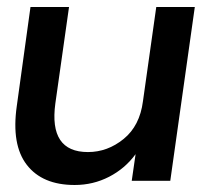

<svg xmlns="http://www.w3.org/2000/svg" viewBox="-20 -516 578 548"><path d="M193 12Q101 12 56.5 -45.5Q12 -103 28 -214L67 -496H177L138 -221Q119 -82 231 -82Q287 -82 333 -119.5Q379 -157 388 -227L426 -496H536L466 0H356L367 -76Q337 -35 291.5 -11.5Q246 12 193 12Z"/></svg>

Font: Host Grotesk Medium
Style: Italic
Weight: 500
Italic angle: -8°
Designer: Doğukan Karapınar based on Poppins by Indian Type Foundry, Jonny Pinhorn
Foundry: Element Type
Version: Version 1.001; ttfautohint (v1.8.4.7-5d5b)